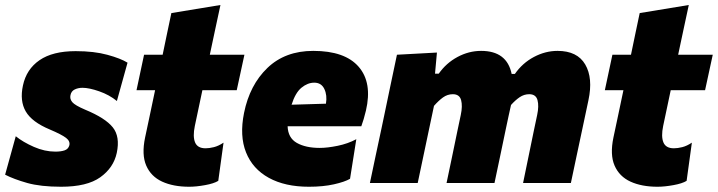

<svg xmlns="http://www.w3.org/2000/svg" viewBox="-30 -714 2800 749"><path d="M208.5 14.5Q128.5 14.5 76.2 -0.2Q24 -15 -10 -32.5L31.5 -182.5Q60 -159.5 102.2 -141Q144.5 -122.5 186 -122.5Q208 -122.5 222.2 -127.5Q236.5 -132.5 240.5 -147Q244.5 -163 227.8 -176Q211 -189 164 -209Q94.5 -238 70.5 -279.2Q46.5 -320.5 59.5 -380.5Q73 -444 124.2 -479.2Q175.5 -514.5 265 -514.5Q337 -514.5 389 -500.2Q441 -486 467.5 -469.5L426 -320Q396.5 -344 357 -357.8Q317.5 -371.5 292 -371.5Q275 -371.5 261.5 -365Q248 -358.5 245 -343Q241.5 -328 252 -315.5Q262.5 -303 302.5 -286Q381 -253.5 410 -217.2Q439 -181 425.5 -117.5Q413 -59.5 361.2 -22.5Q309.5 14.5 208.5 14.5Z M708 14.5Q646 14.5 602.5 -5.5Q559 -25.5 540.5 -68Q522 -110.5 536 -177.5Q544.5 -217.5 553.2 -258.5Q562 -299.5 575 -362H502.5L532 -500.5H604.5Q613.5 -545 621.8 -583.8Q630 -622.5 638.5 -663L830 -694.5Q819 -644.5 809.5 -599.2Q800 -554 788.5 -500.5H923.5L893.5 -362H759.5L730 -222.5Q721.5 -181.5 731 -158.5Q740.5 -135.5 772 -135.5Q786.5 -135.5 804.5 -140Q822.5 -144.5 842 -157.5L821.5 -8.5Q804.5 2 770 8.2Q735.5 14.5 708 14.5Z M1175 14.5Q1082 14.5 1018.8 -20.2Q955.5 -55 929.8 -119.5Q904 -184 922 -273.5Q944 -382.5 1013.2 -449Q1082.5 -515.5 1192 -515.5Q1315.5 -515.5 1369.2 -453.5Q1423 -391.5 1397.5 -282.5Q1389 -247 1379.5 -221.5H1092Q1093.5 -176 1128 -156.5Q1162.5 -137 1217.5 -137Q1247 -137 1287.2 -145.2Q1327.5 -153.5 1360 -171L1335.5 -16.5Q1315 -4.5 1272.8 5Q1230.5 14.5 1175 14.5ZM1196 -391.5Q1170 -391.5 1146 -371.8Q1122 -352 1107.5 -305.5L1241.5 -309.5Q1247 -342.5 1235.2 -367Q1223.5 -391.5 1196 -391.5Z M1413 0Q1424 -53 1434.5 -102.2Q1445 -151.5 1458.5 -214.5L1469 -264.5Q1480.5 -321 1493 -379.5Q1505.5 -438 1518.5 -500.5L1674.5 -509L1667 -426.5H1681.5Q1710.5 -468 1754.8 -491.8Q1799 -515.5 1847 -515.5Q1947.5 -515.5 1966 -425.5H1978.5Q2008 -468 2052.8 -491.8Q2097.5 -515.5 2145 -515.5Q2222 -515.5 2253 -462.5Q2284 -409.5 2265.5 -323Q2261 -301.5 2254.8 -272.5Q2248.5 -243.5 2242.5 -214.5Q2229 -151 2218.5 -101.8Q2208 -52.5 2197 0H2010.5Q2021.5 -52.5 2031.2 -100.5Q2041 -148.5 2052.5 -204L2065.5 -265.5Q2073 -300.5 2066.8 -323.5Q2060.5 -346.5 2034.5 -346.5Q2014.5 -346.5 1997.2 -334.8Q1980 -323 1963.5 -304.5Q1959 -285 1954 -261.5Q1949 -238 1944 -214.5Q1931 -151.5 1920.5 -102Q1910 -52.5 1899 0H1712Q1723 -52.5 1733.2 -101Q1743.5 -149.5 1754.5 -204L1767.5 -265.5Q1775 -300.5 1768.8 -323.5Q1762.5 -346.5 1736.5 -346.5Q1715.5 -346.5 1698 -333.8Q1680.5 -321 1663 -301L1642.5 -204Q1631 -149.5 1620.8 -101Q1610.5 -52.5 1599.5 0Z M2535 14.5Q2473 14.5 2429.5 -5.5Q2386 -25.5 2367.5 -68Q2349 -110.5 2363 -177.5Q2371.5 -217.5 2380.2 -258.5Q2389 -299.5 2402 -362H2329.5L2359 -500.5H2431.5Q2440.5 -545 2448.8 -583.8Q2457 -622.5 2465.5 -663L2657 -694.5Q2646 -644.5 2636.5 -599.2Q2627 -554 2615.5 -500.5H2750.5L2720.5 -362H2586.5L2557 -222.5Q2548.5 -181.5 2558 -158.5Q2567.5 -135.5 2599 -135.5Q2613.5 -135.5 2631.5 -140Q2649.5 -144.5 2669 -157.5L2648.5 -8.5Q2631.5 2 2597 8.2Q2562.5 14.5 2535 14.5Z"/></svg>

Font: Commissioner ExtraBold
Style: Italic
Weight: 800
Italic angle: -12°
Designer: Kostas Bartsokas
Foundry: Kostas Bartsokas
Version: Version 1.000; ttfautohint (v1.8.3)